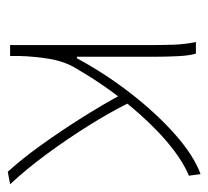

<svg xmlns="http://www.w3.org/2000/svg" viewBox="-41 -489 536 494"><g transform="rotate(90 227.0 -242.0)"><path d="M96 0V-360Q96 -389 95 -420Q94 -451 88 -478H118Q123 -462 124.5 -432Q126 -402 126 -372V-172H130Q170 -246 221.5 -312Q273 -378 327 -425.5Q381 -473 428 -490L432 -460Q391 -443 344 -403Q297 -363 248.5 -304Q200 -245 156 -170Q138 -140 131.5 -101.5Q125 -63 124 -22V0ZM422 6Q389 -30 352.5 -81Q316 -132 282 -186Q248 -240 224 -285L246 -303Q270 -255 303.5 -201.5Q337 -148 375.5 -95.5Q414 -43 454 0Z"/></g></svg>

Font: Source Sans 3
Style: Regular
Weight: 200
Designer: Paul D. Hunt
Foundry: Adobe
Version: Version 3.046;hotconv 1.0.118;makeotfexe 2.5.65603